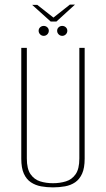

<svg xmlns="http://www.w3.org/2000/svg" viewBox="-20 -798 458 830"><path d="M209 12Q182 12 157.5 7.5Q133 3 113.5 -10Q94 -23 83 -47.5Q72 -72 72 -112V-591H96V-113Q96 -68 112 -45Q128 -22 153.5 -14Q179 -6 209 -6Q239 -6 265 -14Q291 -22 307 -45Q323 -68 323 -113V-591H346V-112Q346 -72 335 -47.5Q324 -23 305 -10Q286 3 261 7.5Q236 12 209 12ZM169 -643Q160 -643 153.5 -649.5Q147 -656 147 -665Q147 -674 153.5 -680Q160 -686 169 -686Q178 -686 184.5 -680Q191 -674 191 -665Q191 -656 184.5 -649.5Q178 -643 169 -643ZM249 -643Q240 -643 233.5 -649.5Q227 -656 227 -665Q227 -674 233.5 -680Q240 -686 249 -686Q258 -686 264.5 -680Q271 -674 271 -665Q271 -656 264.5 -649.5Q258 -643 249 -643ZM199 -705 119 -777H141L211 -722L282 -778H304L224 -705Z"/></svg>

Font: Alumni Sans Thin Thin
Style: Regular
Weight: 250
Version: Version 1.018